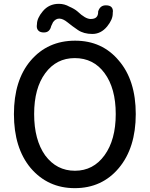

<svg xmlns="http://www.w3.org/2000/svg" viewBox="-20 -935 781 1002"><path d="M370.1 46.9Q229.5 46.9 139.6 -58.6Q52.7 -163.1 52.7 -339.4Q52.7 -515.6 139.6 -618.2Q228.5 -722.7 372.1 -722.7Q513.7 -722.7 600.6 -618.2Q688.5 -515.6 688.5 -339.8Q688.5 -164.1 600.6 -58.6Q512.7 46.9 370.1 46.9ZM215.8 -124Q275.4 -43.9 371.1 -43.9Q466.8 -43.9 525.4 -124.5Q584 -205.1 584 -339.8Q584 -474.6 525.4 -553.7Q467.8 -631.8 370.1 -631.8Q274.4 -631.8 216.3 -553.2Q158.2 -474.6 158.2 -339.8Q158.2 -205.1 215.8 -124ZM492.2 -872.1V-874Q492.2 -875 492.2 -875Q502 -907.2 532.2 -907.2Q551.8 -907.2 560.5 -898.9Q569.3 -890.6 569.3 -876Q569.3 -872.1 568.4 -868.2Q568.4 -866.2 568.4 -864.3Q568.4 -833 539.1 -796.9Q506.8 -757.8 461.9 -757.8Q417 -757.8 386.7 -778.3Q356.4 -798.8 332.5 -818.4Q308.6 -837.9 289.1 -837.9Q270.5 -837.9 256.8 -819.3L247.1 -798.8Q244.1 -784.2 234.9 -774.9Q225.6 -765.6 209 -765.6Q190.4 -765.6 181.2 -774.4Q171.9 -783.2 171.9 -797.9Q171.9 -802.7 172.4 -805.2Q172.9 -807.6 172.9 -808.6Q172.9 -839.8 203.1 -876Q235.4 -915 287.1 -915Q316.4 -915 341.8 -900.4Q369.1 -888.7 384.8 -875Q425.8 -835.9 453.1 -835.9Q473.6 -835.9 482.9 -845.2Q492.2 -854.5 492.2 -872.1Z"/></svg>

Font: TaiwanPearl
Style: Regular
Weight: 400
Version: Version 2.102